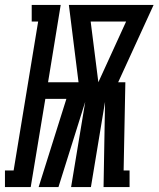

<svg xmlns="http://www.w3.org/2000/svg" viewBox="-71 -755 640 775"><path d="M-51 0V-67H-16L83 -668H57V-735H174L123 -423H246L207 -735H549L406 -423H435L428 -67H452V0H347L353 -344L296 0H216L273 -344L165 0H85L197 -356H112L53 0ZM326 -423 438 -668H295Z"/></svg>

Font: Iosevka Slab Extrabold Oblique
Style: Regular
Weight: 800
Italic angle: -9°
Monospace: yes
Designer: Belleve Invis
Foundry: Belleve Invis
Version: Version 11.1.1; ttfautohint (v1.8.3)